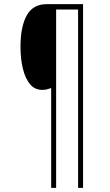

<svg xmlns="http://www.w3.org/2000/svg" viewBox="-20 -780 530 927"><path d="M381 127H357V-734H251V127H227V-355Q216 -351 206.5 -348.5Q197 -346 184 -346Q148 -346 125 -373.5Q102 -401 90.5 -448.5Q79 -496 79 -555Q79 -651 109 -705.5Q139 -760 206 -760H381Z"/></svg>

Font: Noto Sans Telugu Condensed Thin
Style: Regular
Weight: 100
Width: 3
Designer: Jelle Bosma - Monotype Design Team
Foundry: Monotype Imaging Inc.
Version: Version 2.005; ttfautohint (v1.8.4.7-5d5b)